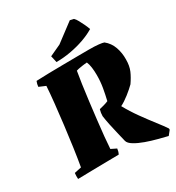

<svg xmlns="http://www.w3.org/2000/svg" viewBox="-218 -1019 1110 1208"><g transform="rotate(-30 337.5 -415.0)"><path d="M21 5Q20 -6 20.5 -17Q21 -28 22 -38L73 -49Q83 -106 93.5 -180Q104 -254 113.5 -332Q123 -410 130.5 -481Q138 -552 141 -602L94 -622Q95 -640 103 -660Q145 -662 196 -663Q247 -664 299.5 -664.5Q352 -665 400.5 -665.5Q449 -666 486 -666Q530 -666 557 -663Q584 -660 594 -656Q629 -628 644 -585.5Q659 -543 658 -496Q658 -449 643.5 -415.5Q629 -382 604 -346Q582 -324 548.5 -297.5Q515 -271 485 -256Q514 -203 552 -150Q590 -97 624 -53.5Q658 -10 675 16V25L650 56Q622 49 581 38.5Q540 28 499.5 13.5Q459 -1 430 -18.5Q401 -36 396 -55Q389 -85 380 -121.5Q371 -158 363.5 -194.5Q356 -231 352 -260Q352 -283 359 -307Q375 -311 392 -315.5Q409 -320 425 -327Q435 -369 442.5 -412Q450 -455 450 -502Q450 -532 446.5 -558Q443 -584 435 -602Q427 -601 417.5 -600.5Q408 -600 398 -598Q365 -593 355 -589Q349 -555 341 -501Q333 -447 325.5 -384.5Q318 -322 310.5 -259.5Q303 -197 298 -144Q293 -91 291 -57L330 -38Q329 -28 326.5 -19Q324 -10 319 0Q262 1 216 1.5Q170 2 124.5 3Q79 4 21 5ZM271 -700Q269 -709 267 -718Q265 -727 263 -736L260 -748L342 -786L475 -886L502 -880Q512 -871 522.5 -851.5Q533 -832 543 -811Q553 -790 558 -774L554 -772Q521 -752 474.5 -735.5Q428 -719 375.5 -709.5Q323 -700 271 -700Z"/></g></svg>

Font: Labrada Black
Style: Italic
Weight: 900
Italic angle: -7°
Designer: Mercedes Jáuregui
Foundry: Omnibus-Type Team
Version: Version 1.000; ttfautohint (v1.8.4.7-5d5b)